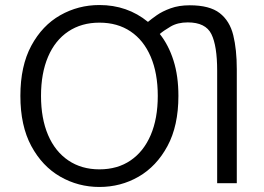

<svg xmlns="http://www.w3.org/2000/svg" viewBox="-20 -728 1050 763"><path d="M375 15Q291 15 219.5 -26Q148 -67 104.5 -147.5Q61 -228 61 -347Q61 -466 104.5 -546.5Q148 -627 219.5 -667.5Q291 -708 375 -708Q486 -708 568 -641Q581 -652 603 -667.5Q625 -683 658 -695Q691 -707 734 -707Q813 -707 853 -676Q893 -645 907 -588Q921 -531 921 -453V0H843V-447Q843 -546 820 -592.5Q797 -639 726 -639Q686 -639 658 -622.5Q630 -606 615 -593Q650 -549 669.5 -487.5Q689 -426 689 -347Q689 -228 645.5 -147.5Q602 -67 531 -26Q460 15 375 15ZM375 -55Q447 -55 499 -90.5Q551 -126 579 -191.5Q607 -257 607 -347Q607 -437 579 -502.5Q551 -568 499 -603Q447 -638 375 -638Q304 -638 251.5 -603Q199 -568 171 -502.5Q143 -437 143 -347Q143 -257 171 -191.5Q199 -126 251.5 -90.5Q304 -55 375 -55Z"/></svg>

Font: Ubuntu Sans
Style: Regular
Weight: 400
Designer: Dalton Maag Ltd
Foundry: Dalton Maag Ltd
Version: Version 1.006; ttfautohint (v1.8.4.7-5d5b)